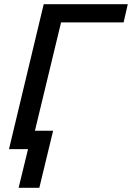

<svg xmlns="http://www.w3.org/2000/svg" viewBox="-20 -713 631 918"><path d="M69 185 114 0H23L189 -693H591L571 -606H272L147 -88H234L168 185Z"/></svg>

Font: Ubuntu Sans Medium
Style: Italic
Weight: 500
Italic angle: -13.5°
Designer: Dalton Maag Ltd
Foundry: Dalton Maag Ltd
Version: Version 1.006